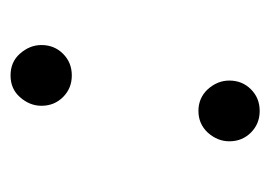

<svg xmlns="http://www.w3.org/2000/svg" viewBox="-96 -414 524 373"><g transform="rotate(90 166.5 -227.0)"><path d="M185 -45Q185 -22 168 -3Q152 15 126 15Q100 15 84 -3Q67 -22 67 -45Q67 -70 84 -87Q101 -104 126 -104Q151 -104 168 -87Q185 -70 185 -45ZM254 -410Q254 -387 237 -368Q220 -350 195 -350Q170 -350 153 -368Q136 -387 136 -410Q136 -435 153 -452Q170 -469 195 -469Q220 -469 237 -452Q254 -435 254 -410Z"/></g></svg>

Font: Libra Serif Modern
Style: Italic
Weight: 400
Italic angle: -12°
Designer: Stefan Peev, Context Ltd
Foundry: Stefan Peev, Context Ltd
Version: Version 1.000